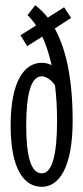

<svg xmlns="http://www.w3.org/2000/svg" viewBox="-20 -707 321 740"><path d="M254 -638 227 -679 164 -639C150 -658 133 -673 116 -687L86 -649C97 -638 108 -625 119 -609L59 -571L85 -529L143 -566C157 -536 169 -499 179 -456C167 -462 154 -465 141 -465C74 -465 21 -394 21 -224C21 -54 73 13 141 13C208 13 260 -62 260 -242C260 -398 236 -516 191 -597ZM200 -242C200 -107 180 -39 141 -39C101 -39 81 -99 81 -224C81 -349 101 -413 141 -413C156 -413 179 -399 192 -378C197 -337 200 -292 200 -242Z"/></svg>

Font: Stint Ultra Condensed
Style: Regular
Weight: 400
Width: 1
Designer: Astigmatic (AOETI)
Foundry: Astigmatic (AOETI)
Version: Version 1.000